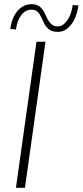

<svg xmlns="http://www.w3.org/2000/svg" viewBox="-20 -896 394 916"><path d="M56 0 154 -697H197L99 0ZM256 -744Q231 -744 216 -754.5Q201 -765 192.5 -781Q184 -797 177 -813Q170 -829 159.5 -839.5Q149 -850 130 -850Q102 -850 82 -824.5Q62 -799 56 -755L29 -758Q37 -814 64.5 -845Q92 -876 131 -876Q154 -876 168 -865.5Q182 -855 190 -839Q198 -823 206 -807Q214 -791 225.5 -780.5Q237 -770 256 -770Q280 -770 300.5 -798.5Q321 -827 327 -872L354 -870Q346 -812 319 -778Q292 -744 256 -744Z"/></svg>

Font: Hanken Grotesk ExtraLight
Style: Italic
Weight: 250
Italic angle: -8°
Designer: Alfredo Marco Pradil
Foundry: Hanken Design Co.
Version: Version 3.013